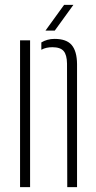

<svg xmlns="http://www.w3.org/2000/svg" viewBox="-20 -765 394 785"><path d="M62 0V-600H103V0ZM255 0 254 -505Q253.5 -541 240 -556.5Q226.5 -572 194 -572Q181.5 -572 170.2 -569.5Q159 -567 149 -561.5V-591.5Q160.5 -598.5 174 -602.2Q187.5 -606 203 -606Q252 -606 273.2 -580.8Q294.5 -555.5 295 -503V0ZM166 -640 242 -745H280L204 -640Z"/></svg>

Font: Big Shoulders Stencil Text Thin
Style: Regular
Weight: 100
Designer: Patric King
Foundry: XO Type Co
Version: Version 2.001